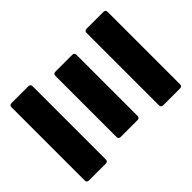

<svg xmlns="http://www.w3.org/2000/svg" viewBox="-208 -942 1154 1154"><g transform="rotate(45 369.0 -365.0)"><path d="M694 -754V-611Q694 -593 676 -593H61Q43 -593 43 -611V-754Q43 -772 61 -772H676Q694 -772 694 -754ZM648 -439V-296Q648 -278 630 -278H111Q93 -278 93 -296V-439Q93 -457 111 -457H630Q648 -457 648 -439ZM698 -119V24Q698 42 680 42H58Q40 42 40 24V-119Q40 -137 58 -137H680Q698 -137 698 -119Z"/></g></svg>

Font: LINE Seed JP_TTF ExtraBold
Style: Regular
Weight: 800
Designer: LY Corporation & Fontrix & Fontworks
Version: Version 1.015